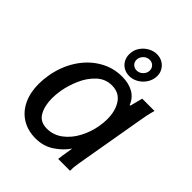

<svg xmlns="http://www.w3.org/2000/svg" viewBox="-218 -902 1035 1035"><g transform="rotate(45 300.0 -384.0)"><path d="M34.5 -212Q34.5 -245 40.5 -280Q54 -359.5 94.2 -422.8Q134.5 -486 194.5 -522Q254.5 -558 324.5 -558Q376 -558 411.5 -537.8Q447 -517.5 462.5 -477L467.5 -480L485.5 -550H579.5Q572 -525 567.5 -503.2Q563 -481.5 558.5 -453.5L492 -68.5Q488 -44.5 486.8 -32.8Q485.5 -21 485.5 0H395Q396.5 -14 399 -29.8Q401.5 -45.5 404 -61L409 -93Q382 -52.5 336 -22Q290 8.5 231.5 8.5Q170.5 8.5 126 -19.2Q81.5 -47 58 -96.8Q34.5 -146.5 34.5 -212ZM426 -283.5Q431 -314.5 431 -337.5Q431 -402 403 -443.8Q375 -485.5 320 -485.5Q270 -485.5 233.2 -450.8Q196.5 -416 175 -366.2Q153.5 -316.5 145.5 -269Q140 -236 140 -208.5Q140 -150.5 162.2 -111.2Q184.5 -72 236.5 -72Q285 -72 324.8 -101.5Q364.5 -131 390.5 -179.5Q416.5 -228 426 -283.5ZM266.5 -669.5Q266.5 -678.5 268 -687.5Q272 -712 287.8 -732.2Q303.5 -752.5 326.2 -764.2Q349 -776 373 -776Q397 -776 416 -765Q435 -754 446 -735.2Q457 -716.5 457 -693.5Q457 -685.5 455.5 -677Q451 -652 435.2 -631.2Q419.5 -610.5 397 -598.5Q374.5 -586.5 350 -586.5Q326 -586.5 307 -597.2Q288 -608 277.2 -627Q266.5 -646 266.5 -669.5ZM407.5 -686Q407.5 -703.5 395.8 -715.2Q384 -727 366 -727Q346 -727 330.8 -711.8Q315.5 -696.5 315.5 -676.5Q315.5 -659 327.2 -647.5Q339 -636 357 -636Q377 -636 392.2 -651.2Q407.5 -666.5 407.5 -686Z"/></g></svg>

Font: JuliaMono Medium
Style: Italic
Weight: 500
Italic angle: -9°
Monospace: yes
Designer: cormullion
Foundry: corm
Version: Version 0.054; ttfautohint (v1.8.4)